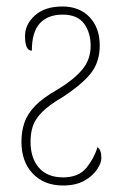

<svg xmlns="http://www.w3.org/2000/svg" viewBox="-20 -561 381 591"><path d="M174 10Q116 10 81 -26.5Q46 -63 46 -125Q46 -156 55 -183Q64 -210 88 -235Q112 -260 158 -286Q206 -315 232.5 -346Q259 -377 259 -420Q259 -461 238.5 -488.5Q218 -516 173 -516Q127 -516 102.5 -489Q78 -462 78 -405Q57 -405 57 -450Q57 -486 87.5 -513.5Q118 -541 172 -541Q225 -541 256 -508Q287 -475 287 -421Q287 -371 260.5 -336.5Q234 -302 171 -261Q130 -237 109 -215.5Q88 -194 81 -172.5Q74 -151 74 -125Q74 -74 100 -44.5Q126 -15 174 -15Q222 -15 246 -44.5Q270 -74 280 -108Q292 -100 292 -75Q292 -59 278.5 -39Q265 -19 239 -4.5Q213 10 174 10Z"/></svg>

Font: Noto Serif Condensed Thin
Style: Regular
Weight: 100
Width: 3
Designer: Monotype Design Team
Foundry: Monotype Imaging Inc.
Version: Version 2.013; ttfautohint (v1.8.4.7-5d5b)